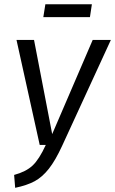

<svg xmlns="http://www.w3.org/2000/svg" viewBox="-20 -877 545 909"><path d="M405.8 -795.9H185.1L194.8 -856.9H415ZM504.9 -688 273.9 -186Q242.2 -117.2 211.2 -77.9Q180.2 -38.6 144 -19Q107.9 0.5 51.8 12.2L46.9 -48.8Q103 -64 134.3 -93.3Q165.5 -122.6 196.8 -190.9H168L58.1 -688H141.1L227.1 -242.2L418.9 -688Z"/></svg>

Font: Fira Sans Compressed Book
Style: Italic
Weight: 350
Width: 3
Italic angle: -8°
Designer: Carrois Corporate & Edenspiekermann AG
Foundry: Carrois Corporate GbR & Edenspiekermann AG
Version: Version 4.203;PS 004.203;hotconv 1.0.88;makeotf.lib2.5.64775